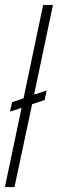

<svg xmlns="http://www.w3.org/2000/svg" viewBox="-21 -763 236 783"><path d="M-1 0 67 -323 20 -308 28 -346 75 -362 155 -743H195L118 -377L169 -394L161 -355L110 -338L38 0Z"/></svg>

Font: Saira Ultra Condensed ExLight
Style: Italic
Weight: 200
Width: 1
Italic angle: -12°
Designer: Hector Gatti with collaboration of the Omnibus-Type team
Foundry: Omnibus-Type
Version: Version 1.001; ttfautohint (v1.8)